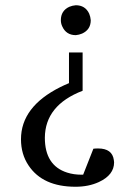

<svg xmlns="http://www.w3.org/2000/svg" viewBox="-20 -703 526 732"><path d="M60 -172Q60 -296 210 -371Q226 -379 243 -386V-503H295V-357Q152 -302 151 -178Q151 -72 236 -45Q261 -37 290 -37H297L336 -136Q343 -137 354 -137Q408 -137 414 -93Q415 -88 415 -84Q415 -36 357 -9Q318 9 268 9Q143 9 89 -72Q60 -115 60 -172ZM212 -626Q212 -662 244 -677Q256 -682 269 -683Q305 -683 320 -651Q325 -639 326 -626Q326 -590 293 -575Q281 -570 269 -569Q232 -569 217 -603Q212 -614 212 -626Z"/></svg>

Font: Khartiya
Style: Regular
Weight: 500
Version: Version 1.0.1